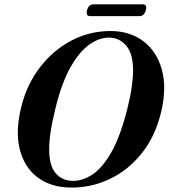

<svg xmlns="http://www.w3.org/2000/svg" viewBox="-20 -856 780 888"><path d="M496.5 -712.5Q584 -711 644.8 -664Q705.5 -617 728.5 -534Q751.5 -451 726 -341.5Q699.5 -227 636 -147.5Q572.5 -68 486.2 -27.5Q400 13 304.5 11.5Q214 10 152.8 -36.5Q91.5 -83 70.8 -168Q50 -253 80.5 -370Q106.5 -469.5 166.8 -547.2Q227 -625 312 -669.2Q397 -713.5 496.5 -712.5ZM315.5 -19.5Q360.5 -18.5 406.2 -48Q452 -77.5 493.8 -149.8Q535.5 -222 568 -349Q582.5 -407 589 -451.8Q595.5 -496.5 595.5 -530.5Q595.5 -606.5 564.8 -643.5Q534 -680.5 488 -682Q441.5 -683.5 394.5 -650.8Q347.5 -618 307 -546.8Q266.5 -475.5 238 -361.5Q222 -297.5 214.8 -249.8Q207.5 -202 207.5 -167Q207 -91 236.8 -55.8Q266.5 -20.5 315.5 -19.5ZM382.5 -808.5Q390 -836 412 -836H640Q661.5 -836 654.5 -809Q647 -781.5 625 -781.5H397Q375.5 -781.5 382.5 -808.5Z"/></svg>

Font: Fraunces 72pt S000 SemiBold
Style: Italic
Weight: 600
Italic angle: -16°
Version: Version 1.000; ttfautohint (v1.8.3)